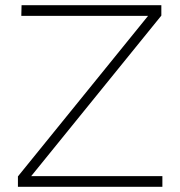

<svg xmlns="http://www.w3.org/2000/svg" viewBox="-20 -719 694 739"><path d="M601 -699V-659L100 -41H605V0H49V-40L550 -658H62L63 -699Z"/></svg>

Font: Montserrat Ultra Light
Style: Regular
Weight: 200
Designer: Julieta Ulanovsky
Foundry: Julieta Ulanovsky
Version: Version 3.100;PS 003.100;hotconv 1.0.88;makeotf.lib2.5.64775